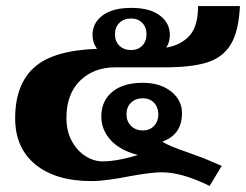

<svg xmlns="http://www.w3.org/2000/svg" viewBox="-20 -587 811 633"><path d="M199 -198Q199 -155 216.5 -122.5Q234 -90 261.5 -72.5Q289 -55 318 -55Q366 -55 435 -76Q376 -91 345 -125Q314 -159 314 -203Q314 -254 350 -284Q386 -314 451 -314Q508 -314 544 -285.5Q580 -257 580 -214Q580 -143 515 -120Q536 -106 598 -85L655 -64L711 -40L671 26Q580 -19 513 -19Q478 -19 402 -5Q372 1 339.5 5.5Q307 10 281 10Q164 10 97 -44.5Q30 -99 30 -197Q30 -308 92.5 -364.5Q155 -421 300 -426Q285 -446 285 -472Q285 -511 318 -536Q351 -561 413 -561Q474 -561 507 -536Q540 -511 540 -472Q540 -448 528 -430Q576 -438 604.5 -469Q633 -500 633 -567H771Q767 -483 740.5 -440Q714 -397 662.5 -381Q611 -365 521 -365H360Q289 -365 244 -321Q199 -277 199 -198ZM359 -474Q359 -451 373.5 -436.5Q388 -422 412 -422Q435 -422 449 -436.5Q463 -451 463 -474Q463 -497 449 -511.5Q435 -526 412 -526Q388 -526 373.5 -511.5Q359 -497 359 -474ZM451 -157Q474 -157 488 -172Q502 -187 502 -210Q502 -233 488 -248Q474 -263 451 -263Q427 -263 412 -248.5Q397 -234 397 -210Q397 -187 412 -172Q427 -157 451 -157Z"/></svg>

Font: Taviraj Bold
Style: Regular
Weight: 700
Designer: Katatrad Team
Foundry: CadsonDemak
Version: Version 1.030